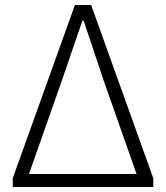

<svg xmlns="http://www.w3.org/2000/svg" viewBox="-20 -749 665 769"><path d="M31 0V-35L280 -729H345L594 -35V0ZM96 -52H527L396 -424L315 -666H310L227 -424Z"/></svg>

Font: Noto Sans Korean Light
Style: Regular
Weight: 300
Designer: Ryoko NISHIZUKA  (kana & ideographs); Paul D. Hunt (Latin, Greek & Cyrillic); Wenlong ZHANG  (bopomofo); Sandoll Communi
Foundry: Adobe Systems Incorporated
Version: Version 1.000;PS 1;hotconv 1.0.78;makeotf.lib2.5.61930